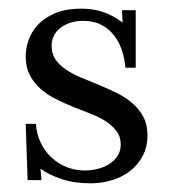

<svg xmlns="http://www.w3.org/2000/svg" viewBox="-20 -406 386 438"><path d="M173.3 -17.1Q187.5 -17.1 201.9 -20.5Q216.3 -23.9 228.3 -31.2Q240.2 -38.6 247.8 -49.8Q255.4 -61 255.4 -76.2Q255.4 -94.2 245.8 -106.9Q236.3 -119.6 221.2 -129.4Q206.1 -139.2 186.5 -146.7Q167 -154.3 146.7 -162.4Q126.5 -170.4 107.2 -180.2Q87.9 -189.9 72.8 -203.1Q57.6 -216.3 48.1 -234.4Q38.6 -252.4 38.6 -277.8Q38.6 -293.5 44.4 -312.3Q50.3 -331.1 64.9 -347.7Q79.6 -364.3 104.2 -375.2Q128.9 -386.2 166.5 -386.2Q176.8 -386.2 188.5 -384.8Q200.2 -383.3 212.2 -379.6Q224.1 -376 236.1 -369.6Q248 -363.3 259.8 -354.5L258.3 -382.8H289.6V-251.5H266.1Q264.6 -271 258.5 -290Q252.4 -309.1 241 -324.2Q229.5 -339.4 211.9 -348.9Q194.3 -358.4 170.4 -358.4Q152.8 -358.4 139.4 -353.8Q126 -349.1 116.5 -341.3Q106.9 -333.5 102.3 -323.2Q97.7 -313 97.7 -301.8Q97.7 -283.2 106.9 -270Q116.2 -256.8 131.6 -246.6Q147 -236.3 166.7 -228.3Q186.5 -220.2 207 -211.7Q227.5 -203.1 247.3 -193.4Q267.1 -183.6 282.2 -170.4Q297.4 -157.2 306.9 -139.6Q316.4 -122.1 316.4 -98.1Q316.4 -69.8 304.9 -49.1Q293.5 -28.3 275.1 -14.6Q256.8 -1 233.6 5.6Q210.4 12.2 186.5 12.2Q148.4 12.2 119.6 2.2Q90.8 -7.8 72.3 -21L74.7 4.9H43L38.6 -123.5H62Q63.5 -100.1 72.8 -80.6Q82 -61 97.2 -46.9Q112.3 -32.7 131.8 -24.9Q151.4 -17.1 173.3 -17.1Z"/></svg>

Font: Parastoo Print
Style: Print
Weight: 400
Foundry: Saber Rastikerdar (saber.rastikerdar@gmail.com)
Version: Version 1.0.0-alpha5